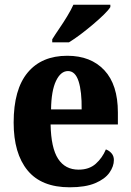

<svg xmlns="http://www.w3.org/2000/svg" viewBox="-20 -786 556 816"><path d="M276 10Q156 10 97 -62Q38 -134 38 -265Q38 -406 97.5 -477.5Q157 -549 266 -549Q366 -549 423.5 -487.5Q481 -426 481 -308V-257H195Q197 -157 227 -111Q257 -65 314 -65Q359 -65 387 -90Q415 -115 430 -151Q444 -146 454 -134.5Q464 -123 464 -106Q464 -79 445 -52Q426 -25 384.5 -7.5Q343 10 276 10ZM327 -321Q328 -397 314 -440.5Q300 -484 269 -484Q238 -484 218 -442Q198 -400 197 -321ZM202 -619Q215 -640 232.5 -665.5Q250 -691 266 -717.5Q282 -744 292 -766H449V-756Q441 -743 421 -723.5Q401 -704 375 -682Q349 -660 322.5 -640Q296 -620 273 -606H202Z"/></svg>

Font: Noto Serif Thai Condensed ExtraBold
Style: Regular
Weight: 800
Width: 3
Designer: Monotype Design Team
Foundry: Monotype Imaging Inc.
Version: Version 2.002; ttfautohint (v1.8.4.7-5d5b)